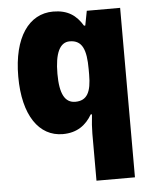

<svg xmlns="http://www.w3.org/2000/svg" viewBox="-56 -609 710 895"><g transform="rotate(-5 299.5 -161.5)"><path d="M359 20V240H539V-553H383L370 -485H364C334 -535 294 -563 226 -563C113 -563 38 -459 38 -275C38 -93 111 10 222 10C289 10 331 -22 359 -70H365C361 -35 359 -5 359 20ZM293 -135C245 -135 221 -177 221 -272C221 -369 245 -418 291 -418C350 -418 368 -372 368 -281V-256C368 -174 348 -135 293 -135Z"/></g></svg>

Font: Noto Sans Thai SemCond Blk
Style: Regular
Weight: 900
Width: 4
Designer: Monotype Design Team
Foundry: Monotype Imaging Inc.
Version: Version 2.002